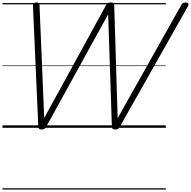

<svg xmlns="http://www.w3.org/2000/svg" viewBox="-20 -1035 1547 1555"><path d="M317 14Q304 14 297.5 8.5Q291 3 290 -13L247 -987Q246 -1001 253 -1007.5Q260 -1014 275 -1015Q289 -1015 294 -1010.5Q299 -1006 300 -992L338 -79L838 -992Q846 -1006 853.5 -1010.5Q861 -1015 876 -1015Q893 -1015 899 -1010Q905 -1005 905 -992L933 -78L1447 -992Q1455 -1006 1463 -1010.5Q1471 -1015 1484 -1015Q1499 -1014 1505 -1005.5Q1511 -997 1501 -982L950 -8Q944 4 936 9Q928 14 913 14Q900 14 893.5 8.5Q887 3 886 -13L856 -919L354 -8Q347 4 339 9Q331 14 317 14ZM0 490H1323V500H0ZM0 -20H1323V0H0ZM0 -505H1323V-500H0ZM0 -1010H1323V-1000H0Z"/></svg>

Font: Playwrite AU NSW Guides
Style: Regular
Weight: 400
Designer: Veronika Burian, José Scaglione
Foundry: TypeTogether
Version: Version 1.003